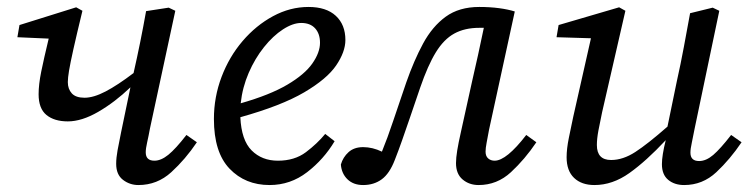

<svg xmlns="http://www.w3.org/2000/svg" viewBox="-20 -519 2159 552"><path d="M175 -170Q136 -170 113.5 -188.5Q91 -207 91 -248Q91 -276 98.5 -313Q106 -350 120 -408L30 -412L36 -447L199 -498L217 -488Q200 -418 191 -377.5Q182 -337 178.5 -316Q175 -295 175 -283Q175 -263 186.5 -250.5Q198 -238 223 -238Q249 -238 283.5 -256Q318 -274 364 -309Q374 -353 383 -397.5Q392 -442 400 -487L465 -497L484 -488L411 -149Q407 -127 403 -109.5Q399 -92 399 -81Q399 -57 424 -57Q443 -57 464 -74Q485 -91 516 -131L546 -110Q513 -61 472.5 -24Q432 13 378 13Q353 13 333.5 -2Q314 -17 314 -48Q314 -65 318 -87Q322 -109 328 -138L355 -268Q310 -225 262.5 -197.5Q215 -170 175 -170Z M846 -453Q822 -453 793.5 -434.5Q765 -416 739 -383.5Q713 -351 695 -309.5Q677 -268 672 -222Q756 -246 806 -275.5Q856 -305 878 -336.5Q900 -368 900 -396Q900 -422 886 -437.5Q872 -453 846 -453ZM755 13Q685 13 640 -34Q595 -81 595 -177Q595 -240 617 -298Q639 -356 677.5 -401Q716 -446 765 -472.5Q814 -499 867 -499Q918 -499 945.5 -473.5Q973 -448 973 -404Q973 -370 946.5 -331Q920 -292 854.5 -253.5Q789 -215 671 -182Q674 -116 703.5 -86.5Q733 -57 779 -57Q827 -57 859.5 -81.5Q892 -106 915 -134L942 -113Q911 -61 863 -24Q815 13 755 13Z M1024 13Q996 13 979 -3.5Q962 -20 960 -46Q966 -67 982 -81.5Q998 -96 1024 -96Q1051 -96 1078 -83Q1094 -122 1110.5 -171.5Q1127 -221 1148 -282Q1170 -345 1196.5 -394Q1223 -443 1261.5 -471Q1300 -499 1358 -499Q1389 -499 1415 -495.5Q1441 -492 1460 -486L1386 -146Q1382 -124 1379 -108.5Q1376 -93 1376 -83Q1376 -70 1383.5 -63.5Q1391 -57 1402 -57Q1436 -57 1493 -131L1522 -110Q1489 -61 1449 -24Q1409 13 1356 13Q1329 13 1310 -3Q1291 -19 1291 -50Q1291 -65 1294.5 -86.5Q1298 -108 1305 -139L1337 -284Q1346 -323 1354.5 -361.5Q1363 -400 1371 -439Q1368 -439 1365 -439Q1362 -439 1358 -439Q1316 -439 1286 -422.5Q1256 -406 1233 -368.5Q1210 -331 1188 -267Q1171 -217 1158.5 -180.5Q1146 -144 1136 -115.5Q1126 -87 1115 -59Q1100 -20 1077.5 -3.5Q1055 13 1024 13Z M1689 13Q1652 13 1630.5 -7.5Q1609 -28 1609 -67Q1609 -91 1615.5 -123Q1622 -155 1628 -183L1679 -409L1580 -412L1586 -447L1760 -498L1778 -488L1711 -196Q1705 -168 1700.5 -144Q1696 -120 1696 -102Q1696 -59 1737 -59Q1771 -59 1806.5 -82Q1842 -105 1899 -155L1926 -286Q1937 -335 1946 -383.5Q1955 -432 1964 -481L2029 -497L2048 -488L1977 -149Q1973 -127 1969 -109Q1965 -91 1965 -80Q1965 -56 1990 -56Q2010 -56 2030.5 -73.5Q2051 -91 2082 -131L2112 -110Q2079 -61 2039.5 -24Q2000 13 1947 13Q1919 13 1901 -2Q1883 -17 1883 -47Q1883 -72 1894 -116Q1838 -56 1789.5 -21.5Q1741 13 1689 13Z"/></svg>

Font: Source Serif 4 SmText
Style: Italic
Weight: 400
Italic angle: -12°
Designer: Frank Grießhammer
Foundry: Adobe
Version: Version 4.005;hotconv 1.1.0;makeotfexe 2.6.0